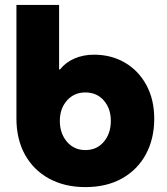

<svg xmlns="http://www.w3.org/2000/svg" viewBox="-20 -750 682 783"><path d="M328 13Q244 13 180.5 -21.5Q117 -56 82 -119Q47 -182 47 -267V-730H221V-467H225Q248 -496 284 -511.5Q320 -527 363 -527Q434 -527 489.5 -494.5Q545 -462 577 -403Q609 -344 609 -266Q609 -184 575 -121Q541 -58 478 -22.5Q415 13 328 13ZM328 -138Q375 -138 403.5 -172Q432 -206 432 -257Q432 -307 403.5 -340Q375 -373 328 -373Q282 -373 253 -340Q224 -307 224 -257Q224 -206 253 -172Q282 -138 328 -138Z"/></svg>

Font: MuseoModerno ExtraBold
Style: Regular
Weight: 800
Designer: Pablo Cosgaya, Héctor Gatti, Marcela Romero, and the Authors of The MuseoModerno Project.
Foundry: Omnibus-Type Team
Version: Version 1.001